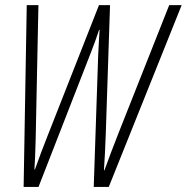

<svg xmlns="http://www.w3.org/2000/svg" viewBox="-20 -734 733 754"><path d="M72.8 0 85 -713.9H130.9L120.1 -188Q119.1 -148.4 117.9 -119.1Q116.7 -89.8 115.2 -68.4H117.2Q128.9 -101.1 141.1 -134Q153.3 -167 164.6 -194.8L368.7 -713.9H412.1L395.5 -211.9Q394 -169.9 392.3 -135.5Q390.6 -101.1 388.2 -65.4H390.1Q403.3 -102.1 416.3 -136Q429.2 -169.9 446.8 -214.8L644.5 -713.9H693.4L407.2 0H348.1L365.7 -520.5Q366.7 -543.9 368.2 -567.4Q369.6 -590.8 371.1 -616.7H369.1Q361.8 -594.7 353.8 -572.3Q345.7 -549.8 337.4 -528.8L131.3 0Z"/></svg>

Font: Open Sans Condensed Light
Style: Italic
Weight: 300
Width: 3
Italic angle: -12°
Designer: Monotype Design Team
Foundry: Monotype Imaging Inc.
Version: Version 3.000; ttfautohint (v1.8.4)